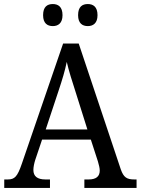

<svg xmlns="http://www.w3.org/2000/svg" viewBox="-20 -929 695 949"><path d="M414 -800C440 -800 462 -814 462 -854C462 -896 440 -909 414 -909C387 -909 366 -896 366 -854C366 -814 387 -800 414 -800ZM241 -800C267 -800 289 -814 289 -854C289 -896 267 -909 241 -909C214 -909 193 -896 193 -854C193 -814 214 -800 241 -800ZM1 0H227V-42H205C164 -42 145 -58 145 -89C145 -103 149 -122 154 -138L188 -239H429L464 -131C469 -114 473 -98 473 -86C473 -57 455 -42 418 -42H397V0H655V-42H644C607 -42 591 -52 577 -92L369 -714H292L88 -120C66 -56 53 -42 18 -42H1ZM206 -289 269 -479C288 -536 301 -579 310 -623C320 -579 336 -529 355 -470L412 -289Z"/></svg>

Font: Noto Serif Armenian SemiCondensed
Style: Regular
Weight: 400
Width: 4
Designer: Monotype Design Team
Foundry: Monotype Imaging Inc.
Version: Version 2.008